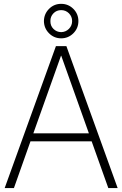

<svg xmlns="http://www.w3.org/2000/svg" viewBox="-20 -964 627 984"><path d="M51.3 0H3.9L266.6 -727.5H320.3L583 0H535.2L449.7 -239.7H136.2ZM150.9 -280.8H435.5L293.9 -678.2H292.5ZM293.5 -767.6Q256.8 -767.6 231.2 -793.5Q205.6 -819.3 205.1 -856Q205.6 -892.6 231.2 -918.5Q256.8 -944.3 293.5 -944.3Q330.1 -944.3 356 -918.5Q381.8 -892.6 381.8 -856Q381.8 -819.3 356 -793.5Q330.1 -767.6 293.5 -767.6ZM293.5 -799.3Q316.9 -799.8 333.3 -816.2Q349.6 -832.5 349.6 -856Q349.6 -879.4 333.3 -895.8Q316.9 -912.1 293.5 -912.1Q269.5 -912.1 253.7 -895.5Q237.8 -878.9 238.3 -856Q237.8 -832 253.9 -815.9Q270 -799.8 293.5 -799.3Z"/></svg>

Font: Inter Display Extra Light
Style: Regular
Weight: 200
Designer: Rasmus Andersson
Foundry: rsms
Version: Version 4.000;git-4fc901f